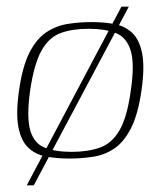

<svg xmlns="http://www.w3.org/2000/svg" viewBox="-20 -469 475 574"><path d="M37 -199Q47 -270 68 -311.5Q89 -353 118.5 -372.5Q148 -392 182.5 -397.5Q217 -403 254 -403Q291 -403 322.5 -397Q354 -391 375.5 -370.5Q397 -350 405 -309Q413 -268 403 -199Q393 -128 372 -86.5Q351 -45 322.5 -25.5Q294 -6 259 -0.5Q224 5 187 5Q150 5 118 -1Q86 -7 64.5 -27.5Q43 -48 35 -89Q27 -130 37 -199ZM371 -198Q383 -279 370.5 -318.5Q358 -358 325.5 -370.5Q293 -383 245 -383Q197 -383 162 -370.5Q127 -358 104.5 -318.5Q82 -279 70 -198Q59 -118 70.5 -79Q82 -40 114 -27.5Q146 -15 194 -15Q242 -15 278 -27.5Q314 -40 337 -79Q360 -118 371 -198ZM60 85 343 -449H365L81 85Z"/></svg>

Font: Genos Thin ExtraLight
Style: Italic
Weight: 250
Italic angle: -8°
Version: Version 1.010